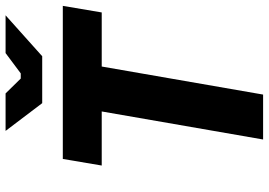

<svg xmlns="http://www.w3.org/2000/svg" viewBox="-154 -786 940 671"><g transform="rotate(-90 315.5 -450.0)"><path d="M164 0H321L419 -564H608L631 -700H96L73 -564H262ZM291 -772H455L598 -900H466L395 -847H377L325 -900H194Z"/></g></svg>

Font: Fixel Display
Style: Bold Italic
Weight: 700
Italic angle: -10°
Designer: AlfaBravo + MacPaw
Foundry: Kyrylo Tkachov, Marchela Mozhyna, Serhii Makarenko, Maria Weinstein, Zakhar Kryvoshyya
Version: Version 1.210;Glyphs 3.2 (3217)